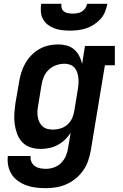

<svg xmlns="http://www.w3.org/2000/svg" viewBox="-20 -770 640 1003"><path d="M220 213Q194 213 168 210Q142 207 118.5 198.5Q95 190 75 176Q55 162 41.5 141.5Q28 121 23 96Q18 71 21 45H140Q138 61 144 75Q150 89 162 97.5Q174 106 189 109Q204 112 220 112Q241 112 262.5 104.5Q284 97 300 80.5Q316 64 324.5 43.5Q333 23 336 2L349 -76Q336 -56 318.5 -39.5Q301 -23 280 -12Q259 -1 236.5 3.5Q214 8 192 8Q164 8 138.5 -0.5Q113 -9 95.5 -28Q78 -47 69 -72Q60 -97 56.5 -123.5Q53 -150 55 -177.5Q57 -205 61 -233L80 -343Q84 -368 91.5 -392Q99 -416 112 -439Q125 -462 144 -481.5Q163 -501 186 -514Q209 -527 234 -532.5Q259 -538 284 -538Q307 -538 329 -532Q351 -526 367.5 -511.5Q384 -497 394 -477.5Q404 -458 409 -436L424 -530H580V-429H528L454 18Q449 45 440 71Q431 97 414.5 120.5Q398 144 375.5 162.5Q353 181 327 192.5Q301 204 273.5 208.5Q246 213 220 213ZM257 -93Q277 -93 296.5 -99Q316 -105 332 -119Q348 -133 356.5 -152Q365 -171 368 -190L386 -300Q389 -316 390 -331.5Q391 -347 389.5 -362Q388 -377 383.5 -391Q379 -405 369.5 -416Q360 -427 346 -432Q332 -437 317 -437Q295 -437 273.5 -429.5Q252 -422 235 -406Q218 -390 209 -369Q200 -348 197 -327L179 -217Q176 -202 175.5 -187Q175 -172 177.5 -158Q180 -144 186.5 -131Q193 -118 203.5 -109Q214 -100 228 -96.5Q242 -93 257 -93ZM345 -610Q324 -610 303.5 -612.5Q283 -615 264 -622Q245 -629 229.5 -641Q214 -653 204.5 -670.5Q195 -688 193.5 -708.5Q192 -729 195 -750H301Q299 -738 302.5 -727Q306 -716 315 -709.5Q324 -703 336 -701Q348 -699 359 -699Q372 -699 384 -701Q396 -703 407 -709.5Q418 -716 425.5 -727Q433 -738 435 -750H541Q537 -729 528.5 -708Q520 -687 505 -670.5Q490 -654 470.5 -641.5Q451 -629 430 -622Q409 -615 387.5 -612.5Q366 -610 345 -610Z"/></svg>

Font: Iosevka Curly Slab Extended
Style: Bold Italic
Weight: 700
Width: 7
Italic angle: -9°
Monospace: yes
Designer: Belleve Invis
Foundry: Belleve Invis
Version: Version 11.0.0; ttfautohint (v1.8.3)